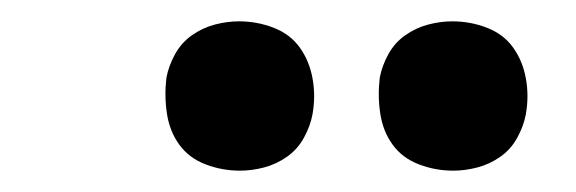

<svg xmlns="http://www.w3.org/2000/svg" viewBox="-20 -760 540 180"><path d="M405 -600Q388 -600 372.5 -606Q357 -612 348 -624.5Q339 -637 336.5 -653.5Q334 -670 336 -687Q338 -698 344 -709Q350 -720 360 -727Q370 -734 381.5 -737Q393 -740 404 -740Q421 -740 436.5 -734Q452 -728 461 -715.5Q470 -703 473 -686.5Q476 -670 473 -653Q471 -642 465 -631Q459 -620 449 -613Q439 -606 427.5 -603Q416 -600 405 -600ZM205 -600Q188 -600 172.5 -606Q157 -612 148 -624.5Q139 -637 136.5 -653.5Q134 -670 136 -687Q138 -698 144 -709Q150 -720 160 -727Q170 -734 181.5 -737Q193 -740 204 -740Q221 -740 236.5 -734Q252 -728 261 -715.5Q270 -703 273 -686.5Q276 -670 273 -653Q271 -642 265 -631Q259 -620 249 -613Q239 -606 227.5 -603Q216 -600 205 -600Z"/></svg>

Font: Iosevka Curly Extrabold
Style: Italic
Weight: 800
Italic angle: -9°
Monospace: yes
Designer: Belleve Invis
Foundry: Belleve Invis
Version: Version 22.1.2; ttfautohint (v1.8.4)